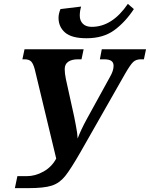

<svg xmlns="http://www.w3.org/2000/svg" viewBox="-20 -969 776 994"><path d="M70 -57H118Q163 -57 205.5 -81Q248 -105 271 -148L160 -610Q152 -640 141 -651Q130 -662 106 -662H96L107 -714H413L402 -662H384Q352 -662 333.5 -649.5Q315 -637 315 -611Q315 -590 321 -560L364 -365Q365 -359 373 -318.5Q381 -278 382 -252Q399 -297 429 -352L550 -572Q568 -603 568 -628Q568 -646 556 -654Q544 -662 518 -662H497L507 -714H736L725 -662H709Q684 -662 669 -647.5Q654 -633 627 -586L397 -182Q346 -93 317 -57Q288 -21 248 -8Q208 5 127 5H57ZM283 -877Q283 -897 293 -922L400 -935Q393 -912 393 -888Q393 -862 409 -846Q425 -830 455 -830Q561 -830 642 -949L673 -922Q629 -855 572 -813Q515 -771 428 -771Q351 -771 317 -800.5Q283 -830 283 -877Z"/></svg>

Font: Noto Serif Narrow
Style: Bold Italic
Weight: 700
Width: 4
Italic angle: -12°
Designer: Monotype Design Team
Foundry: Monotype Imaging Inc.
Version: Version 1.001